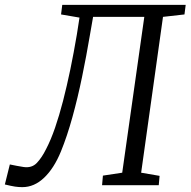

<svg xmlns="http://www.w3.org/2000/svg" viewBox="-56 -763 785 791"><path d="M327.5 -693.5 314 -616Q300 -533 282.2 -446.8Q264.5 -360.5 242.5 -281Q220.5 -201.5 195 -139Q166.5 -69.5 125.8 -30.8Q85 8 36 8Q21 8 6 5.8Q-9 3.5 -36 -3L-15.5 -85.5Q-1 -82 13 -79.8Q27 -77.5 41 -75Q75 -70 95.8 -91.8Q116.5 -113.5 134.5 -150Q153.5 -186.5 170.8 -236.5Q188 -286.5 203.8 -347.5Q219.5 -408.5 233.8 -477.2Q248 -546 260.5 -620L271.5 -690.5L195.5 -703.5L200.5 -743H709L704 -703.5L615.5 -693.5L525.5 -51.5L601.5 -38.5L598 0H364.5L368 -39.5L447.5 -51.5L538.5 -693.5Z"/></svg>

Font: Merriweather 20pt Light
Style: Italic
Weight: 300
Italic angle: -7.8°
Version: Version 2.101